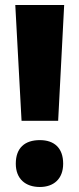

<svg xmlns="http://www.w3.org/2000/svg" viewBox="-20 -734 317 766"><path d="M212 -252 236 -714H41L66 -252ZM43 -81C43 -20 82 12 139 12C194 12 232 -20 232 -81C232 -144 196 -175 139 -175C79 -175 43 -144 43 -81Z"/></svg>

Font: Noto Sans Thai Looped Condensed Black
Style: Regular
Weight: 900
Width: 3
Designer: Sasikarn Vongin, Ben Mitchell
Foundry: The Fontpad Ltd
Version: Version 1.001